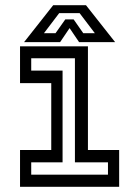

<svg xmlns="http://www.w3.org/2000/svg" viewBox="-20 -718 535 738"><path d="M57 0V-141.5H177V-398.5H57V-540H318V-141.5H438V0ZM100 -46.5H395V-94H268V-494H100V-446.5H220.5V-94H100ZM184.5 -698H310.5L422.5 -556H284L247.5 -610L211 -556H72.5ZM207.5 -667.5 149 -590.5H193.5L231 -643.5H263L300 -590.5H344.5L286 -667.5Z"/></svg>

Font: Tourney Medium
Style: Regular
Weight: 500
Designer: Tyler Finck
Foundry: Etcetera Type Co
Version: Version 1.015